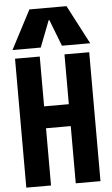

<svg xmlns="http://www.w3.org/2000/svg" viewBox="-64 -1042 629 1083"><g transform="rotate(-5 250.0 -500.0)"><path d="M40 0V-730H180V-448H320V-730H460V0H320V-324H180V0ZM30 -780 145 -1000H355L470 -780H310L252 -930H248L190 -780Z"/></g></svg>

Font: M PLUS Code Latin
Style: Bold
Weight: 700
Designer: Coji Morishita
Foundry: UNDERFOREST DESIGN
Version: Version 1.002; ttfautohint (v1.8.3)